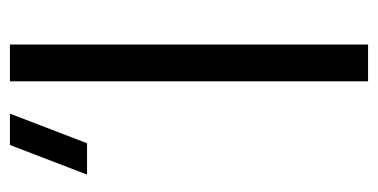

<svg xmlns="http://www.w3.org/2000/svg" viewBox="-207 -553 760 386"><g transform="rotate(-90 173.0 -360.0)"><path d="M202.5 0V-720H276.5V0ZM78 -565H15L74.5 -720H137.5Z"/></g></svg>

Font: Vela Sans
Style: Regular
Weight: 400
Designer: Principal design: Mikhail Sharanda - project Manrope.
Design modification: Ravid Balaliev
Foundry: Mikhail Sharanda
Version: Version 1.001